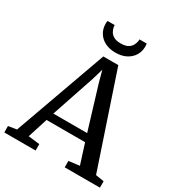

<svg xmlns="http://www.w3.org/2000/svg" viewBox="-228 -1104 1157 1247"><g transform="rotate(30 351.0 -481.0)"><path d="M54.5 -58 302.5 -749H415L647 -58L709.5 -48V0H445.5V-48L526 -58L478.5 -207.5H189.5L142 -58L227 -48V0H-7.5L-8 -48ZM460.5 -265.5 362 -589.5 340 -671.5 315.5 -587.5 207 -265.5ZM357.5 -809.5Q313 -809.5 279.8 -826Q246.5 -842.5 227.8 -872.5Q209 -902.5 209 -940.5Q209 -946 209.5 -951.8Q210 -957.5 211 -962.5H264.5Q264.5 -960 264.8 -956.2Q265 -952.5 265.5 -948Q268.5 -932 277.5 -916Q286.5 -900 305.5 -889.2Q324.5 -878.5 357.5 -878.5Q391 -878.5 410 -889.2Q429 -900 438 -916Q447 -932 449.5 -948Q450.5 -952.5 450.5 -956.2Q450.5 -960 450.5 -962.5H504.5Q505.5 -957.5 506 -952Q506.5 -946.5 506.5 -940.5Q506.5 -902.5 487.8 -872.8Q469 -843 435.5 -826.2Q402 -809.5 357.5 -809.5Z"/></g></svg>

Font: Merriweather 24pt
Style: Regular
Weight: 400
Designer: Eben Sorkin
Foundry: Eben Sorkin
Version: Version 2.100